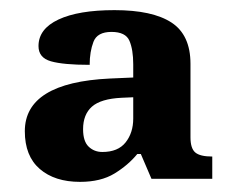

<svg xmlns="http://www.w3.org/2000/svg" viewBox="-20 -739 460 379"><path d="M138 -380Q88 -380 58.5 -405.5Q29 -431 29 -480Q29 -576 197 -584L243 -586V-612Q243 -641 235.5 -658.5Q228 -676 200 -676Q172 -676 164.5 -656.5Q157 -637 157 -611Q105 -611 80.5 -618Q56 -625 56 -648Q56 -682 95.5 -700.5Q135 -719 206 -719Q281 -719 318.5 -694.5Q356 -670 356 -613V-468Q356 -446 365.5 -438Q375 -430 399 -430V-386H279L258 -435H251Q233 -413 206 -396.5Q179 -380 138 -380ZM182 -439Q213 -439 228 -458Q243 -477 243 -505V-547L220 -546Q179 -544 161.5 -528.5Q144 -513 144 -484Q144 -460 155 -449.5Q166 -439 182 -439Z"/></svg>

Font: Noto Serif
Style: Bold
Weight: 700
Designer: Monotype Design Team
Foundry: Monotype Imaging Inc.
Version: Version 2.014